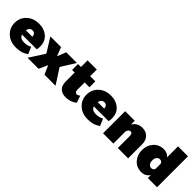

<svg xmlns="http://www.w3.org/2000/svg" viewBox="238 -1877 3071 3071"><g transform="rotate(45 1773.0 -341.5)"><path d="M316.7 -516.7Q430.8 -516.7 507.1 -450.8Q583.3 -385 583.3 -266.7Q583.3 -250 581.2 -233.3Q579.2 -216.7 576.7 -208.3L575 -200H241.7Q265 -133.3 350 -133.3Q430.8 -133.3 483.3 -166.7L533.3 -50Q530.8 -47.5 525.4 -42.9Q520 -38.3 500.4 -26.7Q480.8 -15 457.9 -6.2Q435 2.5 396.7 9.6Q358.3 16.7 316.7 16.7Q185.8 16.7 105.4 -60Q25 -136.7 25 -250Q25 -363.3 105.4 -440Q185.8 -516.7 316.7 -516.7ZM236.7 -291.7H383.3Q383.3 -325 365.8 -345.8Q348.3 -366.7 316.7 -366.7Q251.7 -366.7 236.7 -291.7Z M566.7 0 733.3 -258.3 583.3 -500H825L883.3 -350L941.7 -500H1183.3L1033.3 -258.3L1200 0H950L883.3 -150L816.7 0Z M1208.3 -366.7V-500H1275V-650H1483.3V-500H1600V-366.7H1491.7V-200Q1491.7 -170.8 1503.8 -156.2Q1515.8 -141.7 1533.3 -141.7Q1560 -141.7 1591.7 -166.7L1633.3 -50Q1611.7 -27.5 1561.2 -5.4Q1510.8 16.7 1441.7 16.7Q1358.3 16.7 1312.5 -28.3Q1266.7 -73.3 1266.7 -166.7V-366.7Z M1941.7 -516.7Q2055.8 -516.7 2132.1 -450.8Q2208.3 -385 2208.3 -266.7Q2208.3 -250 2206.2 -233.3Q2204.2 -216.7 2201.7 -208.3L2200 -200H1866.7Q1890 -133.3 1975 -133.3Q2055.8 -133.3 2108.3 -166.7L2158.3 -50Q2155.8 -47.5 2150.4 -42.9Q2145 -38.3 2125.4 -26.7Q2105.8 -15 2082.9 -6.2Q2060 2.5 2021.7 9.6Q1983.3 16.7 1941.7 16.7Q1810.8 16.7 1730.4 -60Q1650 -136.7 1650 -250Q1650 -363.3 1730.4 -440Q1810.8 -516.7 1941.7 -516.7ZM1861.7 -291.7H2008.3Q2008.3 -325 1990.8 -345.8Q1973.3 -366.7 1941.7 -366.7Q1876.7 -366.7 1861.7 -291.7Z M2275 0V-500H2491.7V-415Q2548.3 -508.3 2658.3 -508.3Q2740.8 -508.3 2791.2 -457.5Q2841.7 -406.7 2841.7 -316.7V0H2608.3V-266.7Q2608.3 -303.3 2598.3 -318.3Q2588.3 -333.3 2566.7 -333.3Q2525.8 -333.3 2508.3 -277.5V0Z M3145.8 -508.3Q3221.7 -508.3 3270.8 -453.3V-700H3495.8V0H3287.5V-68.3Q3236.7 8.3 3145.8 8.3Q3037.5 8.3 2970.8 -65.8Q2904.2 -140 2904.2 -250Q2904.2 -360 2970.8 -434.2Q3037.5 -508.3 3145.8 -508.3ZM3212.5 -150Q3255.8 -150 3270.8 -190V-310Q3255.8 -350 3212.5 -350Q3180.8 -350 3159.2 -323.8Q3137.5 -297.5 3137.5 -250Q3137.5 -202.5 3159.2 -176.2Q3180.8 -150 3212.5 -150Z"/></g></svg>

Font: BoonTook
Style: Regular
Weight: 400
Designer: Sungsit Sawaiwan
Foundry: FontUni
Version: Version 3.0